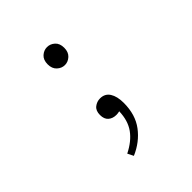

<svg xmlns="http://www.w3.org/2000/svg" viewBox="-190 -633 981 981"><g transform="rotate(-45 300.0 -142.5)"><path d="M300 -366Q277 -366 258.5 -383Q240 -400 240 -431Q240 -463 258.5 -479.5Q277 -496 300 -496Q323 -496 341.5 -479.5Q360 -463 360 -431Q360 -400 341.5 -383Q323 -366 300 -366ZM221 211 205 179Q265 149 296 106Q327 63 329 -3Q317 0 306 0Q280 0 263 -14.5Q246 -29 246 -59Q246 -90 264.5 -104.5Q283 -119 306 -119Q341 -119 358.5 -91.5Q376 -64 376 -17Q376 68 333.5 124.5Q291 181 221 211Z"/></g></svg>

Font: Source Code Pro Light
Style: Regular
Weight: 300
Monospace: yes
Designer: Paul D. Hunt, Teo Tuominen
Foundry: Adobe Systems Incorporated
Version: Version 2.030;PS 1.000;hotconv 16.6.51;makeotf.lib2.5.65220